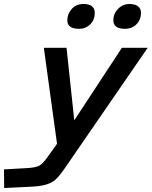

<svg xmlns="http://www.w3.org/2000/svg" viewBox="-109 -712 764 967"><path d="M288.1 -566.9Q230 -566.9 230 -609.9Q230 -641.6 252.2 -666.7Q274.4 -691.9 311 -691.9Q368.2 -691.9 368.2 -647Q368.2 -612.3 345.7 -589.6Q323.2 -566.9 288.1 -566.9ZM520 -566.9Q461.9 -566.9 461.9 -609.9Q461.9 -643.1 485.8 -667.5Q509.8 -691.9 543.9 -691.9Q569.8 -691.9 585.4 -680.7Q601.1 -669.4 601.1 -647Q601.1 -612.8 578.4 -589.8Q555.7 -566.9 520 -566.9ZM216.8 136.2Q189.9 174.8 171.4 191.9Q152.8 209 121.8 218Q90.8 227.1 34.2 229L-87.9 234.9L-88.9 141.1L23.9 134.8Q69.8 132.3 87.9 123Q106 113.8 131.8 77.1L178.2 12.2L111.8 -471.2H226.1L265.1 -106L504.9 -471.2H634.8Z"/></svg>

Font: IntelOne Mono Medium
Style: Italic
Weight: 500
Italic angle: -16°
Designer: Fred Shallcrass
Foundry: Frere-Jones Type LLC
Version: Version 1.200;hotconv 1.1.0;makeotfexe 2.6.0;FJTRelease1.2